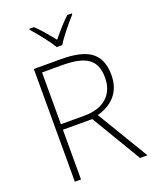

<svg xmlns="http://www.w3.org/2000/svg" viewBox="-170 -1045 926 1143"><g transform="rotate(-20 293.0 -474.0)"><path d="M275 -790H310C334 -832 391 -900 428 -941V-948H399C362 -914 322 -867 292 -830C263 -867 224 -914 188 -948H159V-941C196 -900 250 -832 275 -790ZM269 -714H102V0H141V-315H327L515 0H562L366 -326C461 -352 524 -415 524 -522C524 -668 436 -714 269 -714ZM264 -678C412 -678 483 -641 483 -521C483 -411 408 -350 292 -350H141V-678Z"/></g></svg>

Font: Noto Sans Telugu ExtraLight
Style: Regular
Weight: 200
Designer: Jelle Bosma - Monotype Design Team
Foundry: Monotype Imaging Inc.
Version: Version 2.005